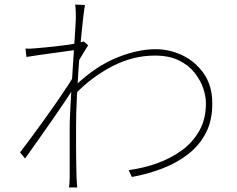

<svg xmlns="http://www.w3.org/2000/svg" viewBox="-20 -797 1040 843"><path d="M545 -50Q606 -58 666.5 -79Q727 -100 776.5 -135.5Q826 -171 855.5 -223.5Q885 -276 884 -346Q884 -375 872 -410Q860 -445 834 -478Q808 -511 765 -532Q722 -553 660 -553Q564 -553 474 -506.5Q384 -460 312 -386L311 -422Q403 -508 494.5 -544.5Q586 -581 663 -581Q725 -581 782 -553.5Q839 -526 875.5 -473Q912 -420 912 -345Q913 -270 884.5 -214.5Q856 -159 806.5 -120.5Q757 -82 693.5 -57.5Q630 -33 559 -20ZM321 -579Q314 -578 289.5 -574.5Q265 -571 231.5 -566.5Q198 -562 162.5 -557Q127 -552 96 -547L92 -584Q104 -583 115 -583.5Q126 -584 136 -585Q153 -586 181 -589Q209 -592 240.5 -595.5Q272 -599 301 -604Q330 -609 348 -615L367 -598Q358 -584 348 -567.5Q338 -551 328 -534Q318 -517 310 -502L307 -417Q289 -387 263 -348.5Q237 -310 207.5 -267.5Q178 -225 147.5 -182Q117 -139 90 -101L68 -128Q86 -151 113 -187.5Q140 -224 170 -265.5Q200 -307 228 -347.5Q256 -388 277 -420Q298 -452 306 -468L312 -544ZM313 -718Q313 -731 312.5 -747Q312 -763 310 -777L353 -775Q350 -760 345 -717.5Q340 -675 334.5 -615.5Q329 -556 324.5 -489.5Q320 -423 317 -358.5Q314 -294 314 -242Q314 -192 314 -158Q314 -124 314.5 -93Q315 -62 316 -19Q317 -6 317.5 4.5Q318 15 319 26H283Q284 21 285 7.5Q286 -6 286 -18Q286 -66 286 -98.5Q286 -131 286 -163Q286 -195 286 -242Q286 -264 288 -305Q290 -346 293 -396.5Q296 -447 299.5 -499.5Q303 -552 306 -598.5Q309 -645 311 -677Q313 -709 313 -718Z"/></svg>

Font: Shanggu Sans SC VF
Style: Regular
Weight: 250
Designer: GuiWonder
Version: Version 1.021